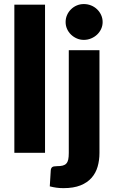

<svg xmlns="http://www.w3.org/2000/svg" viewBox="-20 -772 578 970"><path d="M207.5 -748.5V0H52.5V-748.5ZM482.5 -518.5V1Q482.5 37.5 473.2 69.8Q464 102 442.8 126.2Q421.5 150.5 386.8 164.5Q352 178.5 300.5 178.5Q281.5 178.5 265.2 176.2Q249 174 231.5 169.5L236.5 88Q237.5 77.5 243.5 72.5Q249.5 67.5 267.5 67.5Q285.5 67.5 297 64.5Q308.5 61.5 315.2 54Q322 46.5 324.8 33.8Q327.5 21 327.5 1V-518.5ZM498.5 -660.5Q498.5 -642 491 -625.8Q483.5 -609.5 470.5 -597.2Q457.5 -585 440.2 -577.8Q423 -570.5 403.5 -570.5Q384.5 -570.5 368 -577.8Q351.5 -585 338.8 -597.2Q326 -609.5 318.8 -625.8Q311.5 -642 311.5 -660.5Q311.5 -679.5 318.8 -696Q326 -712.5 338.8 -725Q351.5 -737.5 368 -744.5Q384.5 -751.5 403.5 -751.5Q423 -751.5 440.2 -744.5Q457.5 -737.5 470.5 -725Q483.5 -712.5 491 -696Q498.5 -679.5 498.5 -660.5Z"/></svg>

Font: Lato 2
Style: Regular
Weight: 900
Designer: Lukasz Dziedzic with Adam Twardoch and Botio Nikoltchev
Foundry: tyPoland Lukasz Dziedzic
Version: Version 2.015; 2015-08-06; http://www.latofonts.com/